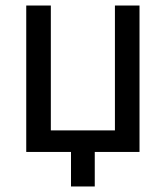

<svg xmlns="http://www.w3.org/2000/svg" viewBox="-20 -550 600 695"><path d="M237 0H75V-530H164V-78H396V-530H485V0H323V125H237Z"/></svg>

Font: Golos UI VF
Style: Regular
Weight: 400
Designer: A.Korolkova, Vitaly Kuzmin
Foundry: ParaType Ltd
Version: Version 2.000